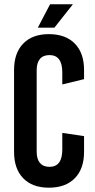

<svg xmlns="http://www.w3.org/2000/svg" viewBox="-20 -870 447 900"><path d="M234.9 -740.2H157.2L214.8 -850.1H321.8ZM209 -710Q287.1 -710 330.6 -665.8Q374 -621.6 374 -542V-499L272 -474.1V-530.8Q272 -611.8 211.9 -611.8Q182.6 -611.8 167.2 -593.8Q151.9 -575.7 151.9 -541V-159.2Q151.9 -124.5 167.2 -106.2Q182.6 -87.9 211.9 -87.9Q272 -87.9 272 -168.9V-247.1L374 -231.9V-158.2Q374 -78.6 330.6 -34.4Q287.1 9.8 209 9.8Q131.8 9.8 88.9 -34.4Q45.9 -78.6 45.9 -158.2V-542Q45.9 -621.6 88.9 -665.8Q131.8 -710 209 -710Z"/></svg>

Font: BaseOne
Style: Regular
Weight: 400
Designer: Domenico Catapano
Foundry: Design by Basse
Version: Version 1.000;PS 001.001;hotconv 1.0.56